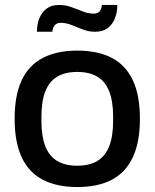

<svg xmlns="http://www.w3.org/2000/svg" viewBox="-20 -742 623 774"><path d="M291 12Q209 12 152.5 -17.5Q96 -47 67.5 -108Q39 -169 39 -263Q39 -358 67.5 -418.5Q96 -479 152.5 -508.5Q209 -538 291 -538Q375 -538 431 -508.5Q487 -479 515.5 -418.5Q544 -358 544 -263Q544 -169 515.5 -108Q487 -47 431 -17.5Q375 12 291 12ZM291 -74Q341 -74 373 -93.5Q405 -113 420.5 -153Q436 -193 436 -254V-272Q436 -333 420.5 -373Q405 -413 373 -432.5Q341 -452 291 -452Q242 -452 210 -432.5Q178 -413 162.5 -373Q147 -333 147 -272V-254Q147 -193 162.5 -153Q178 -113 210 -93.5Q242 -74 291 -74ZM129 -614Q129 -644 138.5 -668Q148 -692 167.5 -707Q187 -722 218 -722Q244 -722 267.5 -713.5Q291 -705 313.5 -696Q336 -687 358 -687Q373 -687 381 -695.5Q389 -704 391 -722H453Q453 -693 443.5 -668.5Q434 -644 414.5 -629Q395 -614 363 -614Q338 -614 314.5 -623Q291 -632 269 -641Q247 -650 224 -650Q210 -650 201.5 -641Q193 -632 191 -614Z"/></svg>

Font: Archivo SemiBold Medium
Style: Regular
Weight: 500
Version: Version 2.001